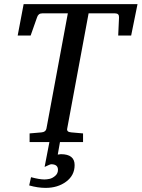

<svg xmlns="http://www.w3.org/2000/svg" viewBox="-20 -691 689 934"><path d="M649 -671 618 -518H555L559 -606Q560 -626 540 -626H411L307 -66Q305 -58 309.5 -53Q314 -48 327 -47L384 -42V0H124V-42L182 -47Q203 -49 206 -66L310 -626H185Q166 -626 160 -606L129 -518H66L95 -671ZM343 112Q343 162 302 192.5Q261 223 202 223Q164 223 122 211L131 171Q172 182 196 182Q208 182 221.5 179Q235 176 248.5 164.5Q262 153 262 135Q262 108 229 108Q224 108 197 121L225 -24H276L261 61Q271 59 276 59Q343 59 343 112Z"/></svg>

Font: Veleka
Style: Italic
Weight: 400
Italic angle: -12°
Designer: Stefan Peev, Context Ltd, 2016; SIL International, 1997-2014.
Foundry: Stefan Peev, Context Ltd, 2016
Version: Version 1.000